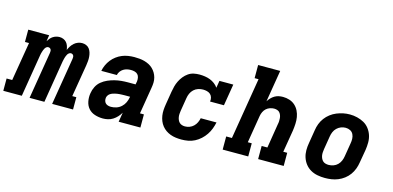

<svg xmlns="http://www.w3.org/2000/svg" viewBox="-107 -1140 3176 1553"><g transform="rotate(15 1481.0 -363.5)"><path d="M-38 0V-103H9L63 -427H29V-530H204L196 -478Q204 -491 213.5 -502.5Q223 -514 235.5 -522Q248 -530 262 -534Q276 -538 290 -538Q307 -538 322.5 -531.5Q338 -525 348.5 -513Q359 -501 364.5 -485Q370 -469 372 -452Q379 -469 389 -484.5Q399 -500 413 -512.5Q427 -525 444.5 -531.5Q462 -538 479 -538Q497 -538 513.5 -531Q530 -524 540 -510.5Q550 -497 555 -480.5Q560 -464 561.5 -446Q563 -428 561.5 -410Q560 -392 557 -373L512 -103H546V0H371L436 -394Q437 -401 437 -408.5Q437 -416 434 -422Q431 -428 425 -431.5Q419 -435 412 -435Q404 -435 396.5 -429.5Q389 -424 384.5 -416.5Q380 -409 377 -401Q374 -393 371.5 -385Q369 -377 367.5 -369Q366 -361 364 -353L306 0H182L247 -394Q248 -401 248 -408.5Q248 -416 245 -422Q242 -428 236 -431.5Q230 -435 222 -435Q214 -435 207 -429.5Q200 -424 195.5 -416.5Q191 -409 188 -401Q185 -393 182.5 -385Q180 -377 178 -369Q176 -361 175 -353L117 0Z M797 8Q762 8 729.5 -2.5Q697 -13 676 -37Q655 -61 648.5 -95.5Q642 -130 648 -164Q652 -192 665.5 -219Q679 -246 702 -265Q725 -284 752.5 -296Q780 -308 808 -315Q836 -322 864 -324.5Q892 -327 919 -327H982L987 -353Q989 -369 986 -385Q983 -401 973 -411.5Q963 -422 947.5 -426Q932 -430 916 -430Q900 -430 884 -426.5Q868 -423 853.5 -414Q839 -405 829 -391Q819 -377 816 -361H686Q691 -387 702 -411Q713 -435 729.5 -456Q746 -477 768 -493.5Q790 -510 814.5 -520Q839 -530 865 -534Q891 -538 916 -538Q938 -538 959.5 -536Q981 -534 1001 -528.5Q1021 -523 1039.5 -513.5Q1058 -504 1072.5 -490Q1087 -476 1097.5 -458.5Q1108 -441 1113.5 -420.5Q1119 -400 1118.5 -378.5Q1118 -357 1114 -335L1077 -110H1110V0H928L941 -79Q930 -60 914.5 -43Q899 -26 880 -14Q861 -2 839.5 3Q818 8 797 8ZM836 -100Q859 -100 881.5 -107.5Q904 -115 922 -131.5Q940 -148 950 -169.5Q960 -191 964 -214L965 -219H919Q909 -219 899 -218.5Q889 -218 879 -217.5Q869 -217 859.5 -215.5Q850 -214 839.5 -211.5Q829 -209 819.5 -205.5Q810 -202 801 -196Q792 -190 786 -181Q780 -172 778 -162Q776 -149 779 -136.5Q782 -124 790.5 -115.5Q799 -107 811 -103.5Q823 -100 836 -100Z M1455 8Q1431 8 1407.5 5Q1384 2 1362.5 -6Q1341 -14 1323 -26.5Q1305 -39 1291 -56.5Q1277 -74 1268.5 -95Q1260 -116 1256.5 -139Q1253 -162 1254.5 -186Q1256 -210 1260 -234L1278 -344Q1282 -368 1288 -391Q1294 -414 1305 -436.5Q1316 -459 1332 -479Q1348 -499 1369 -513.5Q1390 -528 1414 -533Q1438 -538 1462 -538Q1485 -538 1508 -534.5Q1531 -531 1551.5 -523Q1572 -515 1590 -501.5Q1608 -488 1620 -470L1630 -530H1746L1716 -349H1600Q1603 -366 1598.5 -382.5Q1594 -399 1582 -409.5Q1570 -420 1553.5 -424Q1537 -428 1521 -428Q1501 -428 1480.5 -421.5Q1460 -415 1444 -400Q1428 -385 1419.5 -365.5Q1411 -346 1408 -326L1390 -216Q1388 -203 1387 -189.5Q1386 -176 1388 -163Q1390 -150 1395 -138.5Q1400 -127 1408.5 -118.5Q1417 -110 1429.5 -106Q1442 -102 1455 -102Q1474 -102 1493 -109Q1512 -116 1526.5 -130Q1541 -144 1549.5 -162Q1558 -180 1562 -199H1694Q1688 -171 1678 -144.5Q1668 -118 1651.5 -93.5Q1635 -69 1613 -49Q1591 -29 1565 -15.5Q1539 -2 1511 3Q1483 8 1455 8Z M1799 0V-110H1847L1932 -625H1899V-735H2084L2040 -469Q2050 -485 2063 -498.5Q2076 -512 2092 -521.5Q2108 -531 2125.5 -534.5Q2143 -538 2161 -538Q2189 -538 2215.5 -529.5Q2242 -521 2262 -503Q2282 -485 2294 -460.5Q2306 -436 2310.5 -409Q2315 -382 2313.5 -353Q2312 -324 2308 -296L2277 -110H2310V0H2096V-110H2144L2177 -314Q2180 -327 2180.5 -340Q2181 -353 2180 -365.5Q2179 -378 2174.5 -390Q2170 -402 2162 -411Q2154 -420 2141.5 -424Q2129 -428 2116 -428Q2099 -428 2081.5 -422Q2064 -416 2050.5 -404Q2037 -392 2029 -375Q2021 -358 2018 -341L1980 -110H2013V0Z M2656 8Q2624 8 2593 2Q2562 -4 2536 -19Q2510 -34 2491.5 -57.5Q2473 -81 2463.5 -110Q2454 -139 2454 -170.5Q2454 -202 2460 -234L2478 -344Q2482 -372 2492 -398.5Q2502 -425 2519.5 -448.5Q2537 -472 2560.5 -490Q2584 -508 2611 -519Q2638 -530 2665 -535.5Q2692 -541 2720 -541Q2752 -541 2782.5 -533.5Q2813 -526 2839 -511.5Q2865 -497 2883.5 -473Q2902 -449 2911.5 -420.5Q2921 -392 2921 -360Q2921 -328 2916 -296L2897 -186Q2893 -159 2883 -132Q2873 -105 2856 -81.5Q2839 -58 2815.5 -40Q2792 -22 2765 -11Q2738 0 2710.5 4Q2683 8 2656 8ZM2658 -102Q2678 -102 2698 -109Q2718 -116 2733 -131Q2748 -146 2756 -165Q2764 -184 2767 -204L2785 -314Q2789 -334 2788.5 -354.5Q2788 -375 2779.5 -392.5Q2771 -410 2753.5 -419Q2736 -428 2715 -428Q2695 -428 2676 -420.5Q2657 -413 2642 -398.5Q2627 -384 2619 -365Q2611 -346 2608 -326L2590 -216Q2588 -203 2587 -189Q2586 -175 2588 -162.5Q2590 -150 2595.5 -138Q2601 -126 2610 -117.5Q2619 -109 2632 -105.5Q2645 -102 2658 -102Z"/></g></svg>

Font: Iosevka Curly Slab XBdExObl
Style: Regular
Weight: 800
Width: 7
Italic angle: -9°
Monospace: yes
Designer: Belleve Invis
Foundry: Belleve Invis
Version: Version 11.1.0; ttfautohint (v1.8.3)